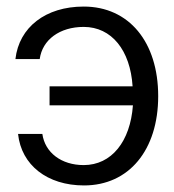

<svg xmlns="http://www.w3.org/2000/svg" viewBox="-20 -552 529 585"><path d="M109 -144H35C45 -49 124 13 236 13C373 13 462 -95 462 -259C462 -424 373 -532 235 -532C119 -532 38 -469 27 -372H101C109 -431 162 -470 235 -470C320 -470 377 -399 384 -289H131V-231H385C377 -121 320 -49 235 -49C167 -49 117 -87 109 -144Z"/></svg>

Font: Non Bureau Light
Style: Regular
Weight: 300
Designer: Jona Saucedo
Foundry: Non Foundry
Version: Version 1.000;FEAKit 1.0